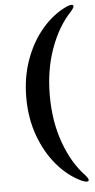

<svg xmlns="http://www.w3.org/2000/svg" viewBox="-58 -767 457 923"><g transform="rotate(-5 170.5 -305.5)"><path d="M68 -305.5Q68 -405 98.5 -489Q129 -573 181.2 -634Q233.5 -695 299 -725.5Q325.5 -736.5 331 -729Q334 -725 331.2 -719Q328.5 -713 318 -700.5Q256 -635.5 218.8 -533Q181.5 -430.5 181.5 -305.5Q181.5 -180.5 218.8 -77.8Q256 25 318 89.5Q328.5 102 331.2 108Q334 114 331 118Q325.5 125.5 299 114.5Q233.5 84 181.2 22.8Q129 -38.5 98.5 -122.5Q68 -206.5 68 -305.5Z"/></g></svg>

Font: Fraunces 72pt S000 SemiBold
Style: Regular
Weight: 600
Version: Version 1.000; ttfautohint (v1.8.3)